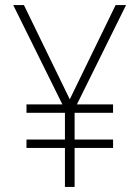

<svg xmlns="http://www.w3.org/2000/svg" viewBox="-20 -734 548 754"><path d="M254 -344 434 -714H475L282 -324H424V-291H273V-186H424V-153H273V0H235V-153H84V-186H235V-291H84V-324H225L32 -714H74Z"/></svg>

Font: Noto Sans Khmer SemiCondensed ExtraLight
Style: Regular
Weight: 200
Width: 4
Designer: Danh Hong and the Monotype Design Team
Foundry: Monotype Imaging Inc.
Version: Version 2.004; ttfautohint (v1.8.4.7-5d5b)